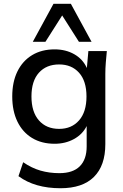

<svg xmlns="http://www.w3.org/2000/svg" viewBox="-20 -775 652 1019"><path d="M301 224Q165 224 78 160L103 86Q148 117 195 130.5Q242 144 295 144Q367 144 403.5 107.5Q440 71 440 2V-106Q418 -62 372.5 -37Q327 -12 270 -12Q201 -12 150.5 -42.5Q100 -73 72.5 -129.5Q45 -186 45 -263Q45 -340 72.5 -396Q100 -452 150.5 -482.5Q201 -513 270 -513Q329 -513 374.5 -487Q420 -461 441 -414L449 -504H547Q544 -473 541.5 -442.5Q539 -412 539 -383V-10Q539 104 478.5 164Q418 224 301 224ZM294 -91Q360 -91 399.5 -136Q439 -181 439 -263Q439 -345 399.5 -389Q360 -433 294 -433Q226 -433 186.5 -389Q147 -345 147 -263Q147 -181 186.5 -136Q226 -91 294 -91ZM154 -553 264 -755H356L466 -553H399L310 -693L221 -553Z"/></svg>

Font: Mulish SemiBold
Style: Regular
Weight: 600
Designer: Vernon Adams
Foundry: Vernon Adams
Version: Version 3.603; ttfautohint (v1.8.3)